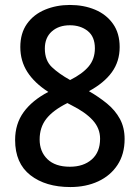

<svg xmlns="http://www.w3.org/2000/svg" viewBox="-20 -744 564 775"><path d="M264 11Q164 11 102.5 -37Q41 -85 41 -179Q41 -244 75.5 -291.5Q110 -339 175 -373Q119 -409 90.5 -453.5Q62 -498 62 -554Q62 -610 89 -648Q116 -686 162 -705Q208 -724 262 -724Q318 -724 363.5 -705Q409 -686 436 -648Q463 -610 463 -554Q463 -496 431.5 -452.5Q400 -409 339 -376Q379 -353 412 -326Q445 -299 464 -264Q483 -229 483 -183Q483 -122 454.5 -78.5Q426 -35 376.5 -12Q327 11 264 11ZM263 -421Q313 -446 338 -476Q363 -506 363 -549Q363 -596 334 -619Q305 -642 262 -642Q217 -642 189 -617Q161 -592 161 -548Q161 -500 189.5 -473Q218 -446 263 -421ZM262 -71Q317 -71 350.5 -100.5Q384 -130 384 -184Q384 -226 354.5 -258.5Q325 -291 269 -319L252 -328Q194 -299 167 -264.5Q140 -230 140 -181Q140 -132 171.5 -101.5Q203 -71 262 -71Z"/></svg>

Font: Noto Sans Tamil SemiCondensed Medium
Style: Regular
Weight: 500
Width: 4
Designer: Jelle Bosma - Monotype Design Team
Foundry: Monotype Imaging Inc.
Version: Version 2.004; ttfautohint (v1.8.4.7-5d5b)